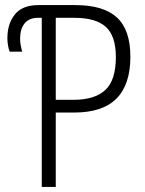

<svg xmlns="http://www.w3.org/2000/svg" viewBox="-20 -734 570 754"><path d="M144 0V-664H129Q94 -664 76.5 -642Q59 -620 59 -583Q59 -567 62 -552.5Q65 -538 67 -531H18Q14 -541 11.5 -555.5Q9 -570 9 -584Q9 -641 38.5 -677.5Q68 -714 131 -714H276Q386 -714 439 -665.5Q492 -617 492 -511Q492 -402 437.5 -347Q383 -292 271 -292H199V0ZM268 -342Q352 -342 393.5 -380.5Q435 -419 435 -510Q435 -593 395.5 -628.5Q356 -664 273 -664H199V-342Z"/></svg>

Font: Noto Sans Condensed Light
Style: Regular
Weight: 300
Width: 3
Designer: Monotype Design Team
Foundry: Monotype Imaging Inc.
Version: Version 2.013; ttfautohint (v1.8.4.7-5d5b)